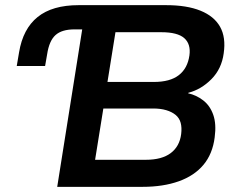

<svg xmlns="http://www.w3.org/2000/svg" viewBox="-20 -725 933 745"><path d="M202 0 299 -611H269Q220 -611 195.5 -589Q171 -567 163 -515L155 -469H45L54 -522Q69 -613 126 -659Q183 -705 285 -705H625Q705 -705 758 -683.5Q811 -662 834 -621Q857 -580 848 -518Q840 -458 800.5 -418Q761 -378 711 -365L710 -363Q742 -356 768.5 -335.5Q795 -315 807.5 -279.5Q820 -244 813 -192Q805 -128 769.5 -85.5Q734 -43 673.5 -21.5Q613 0 533 0ZM349 -105H546Q608 -105 642.5 -131Q677 -157 683 -205Q686 -230 681 -248.5Q676 -267 661.5 -279Q647 -291 625 -297.5Q603 -304 574 -304H381ZM397 -407H577Q640 -407 674 -433.5Q708 -460 715 -510Q721 -554 695 -577Q669 -600 606 -600H428Z"/></svg>

Font: Nunito Sans 7pt
Style: Bold Italic
Weight: 700
Italic angle: -9°
Version: Version 3.101;gftools[0.9.27]